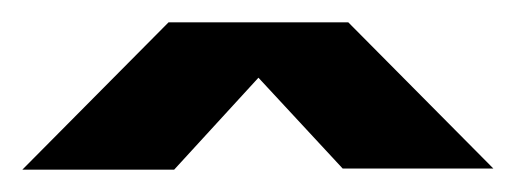

<svg xmlns="http://www.w3.org/2000/svg" viewBox="-20 -743 473 172"><path d="M0 -591H136L257 -723H131ZM287 -592H422L292 -723H165.5Z"/></svg>

Font: Anybody UltraCondensed Thin Black
Style: Regular
Weight: 900
Version: Version 1.111